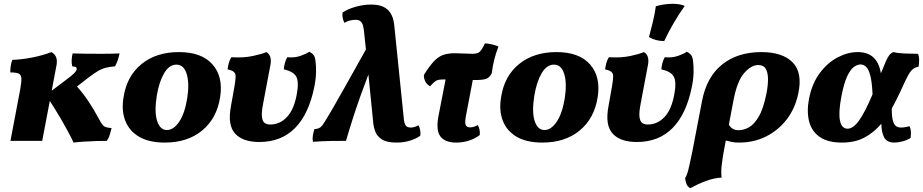

<svg xmlns="http://www.w3.org/2000/svg" viewBox="-20 -741 4855 1010"><path d="M35 0 86 -269Q93 -308 92.5 -327.5Q92 -347 79 -353.5Q66 -360 34 -360Q34 -377 36.5 -394.5Q39 -412 45 -426Q97 -428 152 -439Q207 -450 250 -467Q285 -449 278 -402L252 -264L329 -322Q360 -345 371 -356.5Q382 -368 383 -375Q385 -383 380 -387Q375 -391 360 -392Q356 -410 357 -426.5Q358 -443 362 -460Q383 -459 427.5 -458.5Q472 -458 515 -458Q540 -458 563.5 -458.5Q587 -459 609 -460Q605 -441 599.5 -424.5Q594 -408 585 -392Q558 -390 536.5 -384.5Q515 -379 494 -366.5Q473 -354 444 -332L385 -286Q418 -249 446 -207Q474 -165 500 -116Q511 -95 519 -85Q527 -75 537.5 -72Q548 -69 567 -67Q563 -50 557.5 -32Q552 -14 542 0Q517 0 484.5 1Q452 2 421 4Q390 6 367 9Q356 -15 336 -52Q316 -89 291.5 -130.5Q267 -172 242 -210L202 0Z M847 9Q764 9 712 -21.5Q660 -52 639 -106Q618 -160 630 -230Q647 -341 724.5 -404Q802 -467 921 -467Q1041 -467 1098 -402Q1155 -337 1138 -230Q1121 -119 1044 -55Q967 9 847 9ZM858 -57Q893 -57 922.5 -100.5Q952 -144 965 -225Q977 -303 962 -352Q947 -401 908 -401Q870 -401 843.5 -356Q817 -311 805 -239Q791 -153 806.5 -105Q822 -57 858 -57Z M1344 6Q1257 6 1216.5 -38.5Q1176 -83 1195 -183L1214 -290Q1219 -321 1219.5 -337.5Q1220 -354 1210.5 -362.5Q1201 -371 1177 -376Q1179 -392 1183.5 -409Q1188 -426 1197 -440Q1261 -436 1310 -446.5Q1359 -457 1381 -467Q1411 -450 1403 -402L1364 -195Q1355 -149 1358 -125.5Q1361 -102 1372.5 -94Q1384 -86 1401 -86Q1453 -86 1490.5 -126.5Q1528 -167 1542 -250Q1553 -310 1538.5 -337.5Q1524 -365 1473 -376Q1474 -392 1478.5 -409Q1483 -426 1491 -440Q1530 -436 1562 -447.5Q1594 -459 1607 -469Q1621 -462 1629.5 -451.5Q1638 -441 1640 -417Q1643 -396 1642.5 -361Q1642 -326 1633 -282Q1604 -140 1531.5 -67Q1459 6 1344 6Z M1626 5Q1623 -13 1626 -30Q1629 -47 1634 -62Q1655 -63 1665.5 -71.5Q1676 -80 1688 -100Q1699 -117 1725 -161.5Q1751 -206 1795 -284.5Q1839 -363 1905 -481L1894 -583Q1893 -593 1890 -605.5Q1887 -618 1878 -627.5Q1869 -637 1849 -637Q1838 -637 1822.5 -633.5Q1807 -630 1792 -621Q1786 -631 1783 -645.5Q1780 -660 1782 -675Q1810 -694 1851.5 -705.5Q1893 -717 1931 -717Q1973 -717 1997 -705Q2021 -693 2033 -674Q2045 -655 2049.5 -634.5Q2054 -614 2055 -598L2105 -109Q2106 -97 2112.5 -83.5Q2119 -70 2142 -70Q2158 -70 2182 -82Q2187 -71 2190 -58Q2193 -45 2191 -27Q2167 -10 2134.5 -0.5Q2102 9 2067 9Q2014 9 1988.5 -8Q1963 -25 1954.5 -48Q1946 -71 1944 -89L1918 -349Q1896 -291 1876.5 -237Q1857 -183 1838.5 -125.5Q1820 -68 1800 0Q1769 0 1725 0.5Q1681 1 1626 5Z M2380 9Q2321 9 2296.5 -23.5Q2272 -56 2287 -133L2324 -323Q2319 -323 2316 -323Q2297 -323 2286.5 -321Q2276 -319 2266.5 -311Q2257 -303 2242 -287Q2225 -297 2217 -313Q2209 -329 2210 -347Q2238 -392 2261 -417Q2284 -442 2310 -451.5Q2336 -461 2372 -461Q2395 -461 2420.5 -459.5Q2446 -458 2464 -458Q2492 -458 2503.5 -468.5Q2515 -479 2531 -513Q2549 -512 2570 -507Q2591 -502 2602 -496Q2575 -427 2567 -356Q2555 -333 2538 -326.5Q2521 -320 2479 -320Q2473 -320 2467 -320L2434 -147Q2424 -100 2429 -85.5Q2434 -71 2453 -71Q2472 -71 2493 -83Q2506 -63 2504 -31Q2482 -13 2449 -2Q2416 9 2380 9Z M2833 9Q2750 9 2698 -21.5Q2646 -52 2625 -106Q2604 -160 2616 -230Q2633 -341 2710.5 -404Q2788 -467 2907 -467Q3027 -467 3084 -402Q3141 -337 3124 -230Q3107 -119 3030 -55Q2953 9 2833 9ZM2844 -57Q2879 -57 2908.5 -100.5Q2938 -144 2951 -225Q2963 -303 2948 -352Q2933 -401 2894 -401Q2856 -401 2829.5 -356Q2803 -311 2791 -239Q2777 -153 2792.5 -105Q2808 -57 2844 -57Z M3330 6Q3243 6 3202.5 -38.5Q3162 -83 3181 -183L3200 -290Q3205 -321 3205.5 -337.5Q3206 -354 3196.5 -362.5Q3187 -371 3163 -376Q3165 -392 3169.5 -409Q3174 -426 3183 -440Q3247 -436 3296 -446.5Q3345 -457 3367 -467Q3397 -450 3389 -402L3350 -195Q3341 -149 3344 -125.5Q3347 -102 3358.5 -94Q3370 -86 3387 -86Q3439 -86 3476.5 -126.5Q3514 -167 3528 -250Q3539 -310 3524.5 -337.5Q3510 -365 3459 -376Q3460 -392 3464.5 -409Q3469 -426 3477 -440Q3516 -436 3548 -447.5Q3580 -459 3593 -469Q3607 -462 3615.5 -451.5Q3624 -441 3626 -417Q3629 -396 3628.5 -361Q3628 -326 3619 -282Q3590 -140 3517.5 -67Q3445 6 3330 6ZM3474 -525Q3429 -525 3394 -546Q3406 -591 3415.5 -631Q3425 -671 3430 -708Q3475 -721 3518 -721Q3557 -721 3582 -710Q3550 -665 3522 -616.5Q3494 -568 3474 -525Z M3611 249Q3597 241 3591.5 227.5Q3586 214 3584 196Q3591 185 3595.5 171Q3600 157 3606 131Q3612 105 3622 56L3673 -210Q3697 -336 3778.5 -401.5Q3860 -467 3985 -467Q4097 -467 4150 -412.5Q4203 -358 4179 -248Q4163 -171 4119 -113.5Q4075 -56 4010.5 -23.5Q3946 9 3868 9Q3845 9 3830 6Q3815 3 3798 -2L3789 46Q3782 83 3777 123.5Q3772 164 3776 193Q3733 196 3692 211.5Q3651 227 3611 249ZM3839 -216 3814 -85Q3831 -56 3866 -56Q3891 -56 3918.5 -70.5Q3946 -85 3971 -127Q3996 -169 4012 -250Q4020 -290 4020 -324Q4020 -358 4008.5 -378.5Q3997 -399 3969 -399Q3932 -399 3895 -357Q3858 -315 3839 -216Z M4409 9Q4334 9 4291.5 -21Q4249 -51 4236 -103.5Q4223 -156 4236 -223Q4252 -303 4293 -357.5Q4334 -412 4387 -439.5Q4440 -467 4492 -467Q4543 -467 4573.5 -440Q4604 -413 4614 -355Q4630 -396 4640 -418.5Q4650 -441 4658.5 -451.5Q4667 -462 4680 -467Q4703 -461 4740 -459.5Q4777 -458 4809 -458Q4815 -444 4815 -426Q4815 -408 4812 -390Q4793 -387 4780 -375.5Q4767 -364 4753.5 -338Q4740 -312 4719 -265Q4707 -239 4695 -215.5Q4683 -192 4671 -170Q4671 -124 4678 -103Q4685 -82 4695.5 -76Q4706 -70 4718 -70Q4732 -70 4744 -72.5Q4756 -75 4764 -77Q4776 -57 4770 -15Q4750 -3 4726.5 3Q4703 9 4685 9Q4645 9 4631 -18Q4617 -45 4616 -90Q4577 -44 4527.5 -17.5Q4478 9 4409 9ZM4406 -233Q4390 -150 4398.5 -107Q4407 -64 4439 -64Q4468 -64 4499 -107Q4530 -150 4570 -245Q4567 -310 4558 -344Q4549 -378 4535.5 -390Q4522 -402 4507 -402Q4490 -402 4471.5 -388.5Q4453 -375 4436 -338.5Q4419 -302 4406 -233Z"/></svg>

Font: Vollkorn ExtraBold
Style: Italic
Weight: 800
Italic angle: -11°
Designer: Friedrich Althausen
Foundry: Friedrich Althausen
Version: Version 5.000; ttfautohint (v1.8.3)